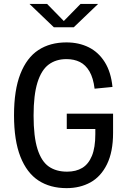

<svg xmlns="http://www.w3.org/2000/svg" viewBox="-20 -961 660 993"><path d="M564.8 -373.2V-273.8Q564.8 -175.7 533.4 -111.7Q502 -47.7 448 -17.8Q394 12 324.2 12Q239.5 12 179.1 -27.3Q118.7 -66.7 85.6 -150.5Q52.5 -234.3 52.5 -364.7Q52.5 -495 85.4 -578.8Q118.3 -662.7 178.6 -702.2Q238.8 -741.7 323.5 -741.7Q387.8 -741.7 438.7 -716.5Q489.5 -691.3 521.8 -639.8Q554.2 -588.3 561.7 -511.3L469.2 -502.3Q462.5 -557.7 442.8 -591.6Q423 -625.5 393.1 -640.4Q363.2 -655.3 323.7 -655.3Q269.5 -655.3 231.8 -627.2Q194.2 -599.2 173.9 -534.8Q153.7 -470.3 153.7 -363.3Q153.7 -253.8 173.9 -190.1Q194.2 -126.3 232.2 -99.8Q270.2 -73.2 327 -73.2Q373.2 -73.2 405.5 -92.7Q437.8 -112.2 455.4 -155Q473 -197.8 473 -266.8V-322.8L509.2 -293.7H325.3V-373.2ZM258.5 -820H361.5L487.5 -940.7H396.5L310 -852.3L223.5 -940.7H132.5Z"/></svg>

Font: Monaspace Neon Var
Style: Regular
Weight: 400
Designer: Riley Cran and the Lettermatic Team
Version: Version 1.000 (Monaspace Neon Var)